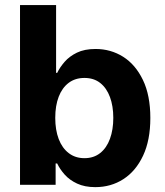

<svg xmlns="http://www.w3.org/2000/svg" viewBox="-20 -748 666 777"><path d="M365.7 9.3Q322.8 9.3 292 -5.1Q261.2 -19.5 241.7 -41.5Q222.2 -63.5 211.4 -86.4H205.1V0H61V-727.5H207V-453.1H211.4Q222.2 -475.6 241.5 -497.8Q260.7 -520 291.3 -534.9Q321.8 -549.8 366.7 -549.8Q428.2 -549.8 478.3 -518.3Q528.3 -486.8 558.3 -424.6Q588.4 -362.3 588.4 -270.5Q588.4 -180.7 559.1 -118.2Q529.8 -55.7 479.5 -23.2Q429.2 9.3 365.7 9.3ZM321.8 -107.9Q359.4 -107.9 385.5 -128.7Q411.6 -149.4 425 -186.3Q438.5 -223.1 438.5 -271Q438.5 -318.8 425 -355.2Q411.6 -391.6 385.7 -412.1Q359.9 -432.6 321.8 -432.6Q284.2 -432.6 257.8 -412.6Q231.4 -392.6 217.5 -356.4Q203.6 -320.3 203.6 -271Q203.6 -222.2 217.5 -185.5Q231.4 -148.9 258.1 -128.4Q284.7 -107.9 321.8 -107.9Z"/></svg>

Font: Inter 16pt
Style: Bold
Weight: 700
Version: Version 4.001;git-66647c0bb